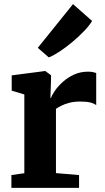

<svg xmlns="http://www.w3.org/2000/svg" viewBox="-20 -915 510 935"><path d="M35.5 0V-62.5L98.5 -71.5V-455L37 -473.5V-548L198.5 -569H201L228.5 -548.5V-525.5L225.5 -438H228.5Q233 -452.5 247.8 -473.8Q262.5 -495 286 -516.2Q309.5 -537.5 340.5 -551.8Q371.5 -566 408.5 -566Q423 -566 432.8 -563.8Q442.5 -561.5 448.5 -559.5V-403Q437.5 -411.5 419.2 -416Q401 -420.5 370 -420.5Q341 -420.5 318 -414.5Q295 -408.5 278.8 -400.2Q262.5 -392 252.5 -385V-72L365 -62.5V0ZM217 -636 164 -682 335.5 -895 428.5 -813Q416 -791.5 390.2 -764.5Q364.5 -737.5 333.2 -711.2Q302 -685 271.5 -664.8Q241 -644.5 219 -636Z"/></svg>

Font: Merriweather Light 18pt ExtraBold
Style: Regular
Weight: 800
Version: Version 2.100